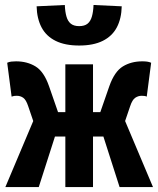

<svg xmlns="http://www.w3.org/2000/svg" viewBox="-20 -756 640 776"><path d="M1.7 0 129.5 -302.8H244.1V-496.1H355.9V-302.8H470.5L598.3 0H463.3L397.9 -204.1H355.9V0H244.1V-204.1H202.1L136.7 0ZM122.9 -241.7 93.9 -326.9Q85.4 -352.7 73.9 -360.8Q62.3 -368.9 47.5 -368.9Q41.8 -368.9 36.8 -368.2Q31.9 -367.5 26.9 -365.5L9.1 -502.4Q17 -506.1 26.1 -507.1Q35.2 -508.1 44.9 -508.1Q89.7 -508.1 123.6 -487.5Q157.6 -466.8 178.2 -407.5L229.3 -260.4ZM477.1 -241.7 370.7 -260.4 421.8 -407.5Q442.7 -466.8 476.5 -487.5Q510.3 -508.1 555.1 -508.1Q565.6 -508.1 574.3 -507Q583 -505.8 590.9 -502.4L573.1 -365.5Q569.1 -367.5 563.7 -368.2Q558.2 -368.9 552.5 -368.9Q538.7 -368.9 526.6 -360.8Q514.6 -352.7 506.1 -326.9ZM300 -572Q242.5 -572 204.6 -590.9Q166.7 -609.8 148 -645.2Q129.3 -680.7 128 -730.5L242 -735.8Q243 -708.4 248.6 -689.2Q254.1 -669.9 266.4 -660.1Q278.6 -650.4 300 -650.4Q321.6 -650.4 333.7 -660.1Q345.9 -669.9 351.4 -689.2Q357 -708.4 358 -735.8L472 -730.5Q470.8 -680.7 452.1 -645.2Q433.3 -609.8 395.4 -590.9Q357.5 -572 300 -572Z"/></svg>

Font: Source Code Pro ExtraLight
Style: Regular
Weight: 200
Monospace: yes
Designer: Paul D. Hunt, Teo Tuominen
Foundry: Adobe
Version: Version 1.026;hotconv 1.1.0;makeotfexe 2.6.0